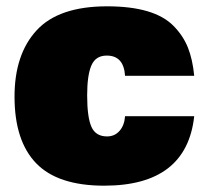

<svg xmlns="http://www.w3.org/2000/svg" viewBox="-20 -574 647 608"><path d="M319 -554Q394 -554 446.5 -538.5Q499 -523 529.5 -492Q560 -461 575 -423.5Q590 -386 595 -334H376Q372 -398 318 -398Q283 -398 269.5 -367Q256 -336 256 -272Q256 -203 269.5 -172.5Q283 -142 319 -142Q343 -142 358.5 -159.5Q374 -177 376 -206H595Q571 14 310 14Q163 14 94.5 -57Q26 -128 26 -268Q26 -402 96 -478Q166 -554 319 -554Z"/></svg>

Font: Nacelle Black
Style: Regular
Weight: 900
Designer: Sora Sagano
Foundry: Sora Sagano
Version: Version 1.000;FEAKit 1.0